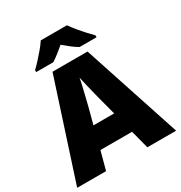

<svg xmlns="http://www.w3.org/2000/svg" viewBox="-210 -1074 1147 1220"><g transform="rotate(-30 363.0 -463.5)"><path d="M515 0 480 -134H248L212 0H0L233 -717H490L726 0ZM409 -409Q404 -428 395 -463.5Q386 -499 377 -537Q368 -575 363 -599Q359 -575 350.5 -539Q342 -503 333.5 -468Q325 -433 319 -409L288 -292H440ZM460 -927Q476 -904 498.5 -876.5Q521 -849 544.5 -823.5Q568 -798 585 -781V-767H461Q435 -782 412 -800Q389 -818 363 -840Q337 -818 315.5 -801Q294 -784 268 -767H142V-781Q161 -799 184.5 -824.5Q208 -850 230.5 -877Q253 -904 268 -927Z"/></g></svg>

Font: Noto Sans Devanagari Black
Style: Regular
Weight: 900
Version: Version 2.003